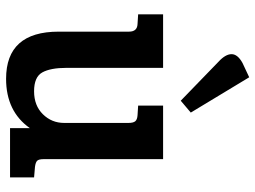

<svg xmlns="http://www.w3.org/2000/svg" viewBox="-124 -702 839 631"><g transform="rotate(90 295.5 -386.5)"><path d="M563 -79V0H401V-65Q346 13 239 13Q84 13 84 -160V-391Q84 -418 59 -419L27 -421V-503H203V-186Q203 -133 218 -106Q233 -79 280 -79Q327 -79 355.5 -108Q384 -137 384 -178V-389Q384 -405 378.5 -411.5Q373 -418 359 -419L327 -421V-503H503V-111Q503 -95 508 -89.5Q513 -84 528 -82ZM234 -786 350 -594 311 -561 183 -685Q158 -708 158 -728Q158 -748 187 -764Z"/></g></svg>

Font: Bree Serif
Style: Regular
Weight: 400
Designer: Veronika Burian, Jos Scaglione
Foundry: TypeTogether
Version: Version 1.002